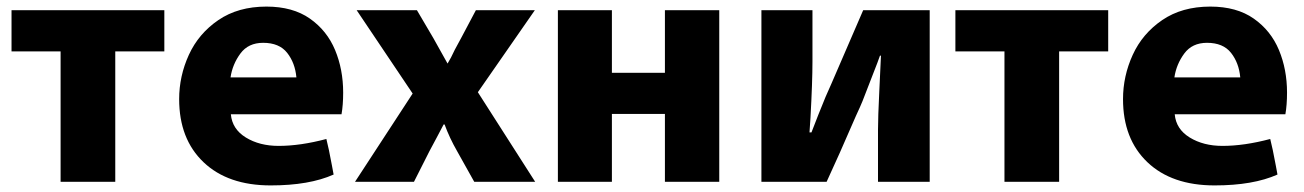

<svg xmlns="http://www.w3.org/2000/svg" viewBox="-20 -524 3961 583"><path d="M330 -368V28H164V-368H15V-493H479V-368Z M826 -81Q892 -81 971 -102Q978 -75 988 -21L993 6Q919 39 802 39Q672 39 598 -31.5Q524 -102 524 -223Q524 -293 553.5 -357.5Q583 -422 643 -463Q703 -504 789 -504Q869 -504 921 -467.5Q973 -431 997.5 -372Q1022 -313 1022 -243Q1022 -205 1017 -177H681Q685 -132 726.5 -106.5Q768 -81 826 -81ZM779 -394Q734 -394 710 -361.5Q686 -329 680 -289H880Q876 -333 852 -363.5Q828 -394 779 -394Z M1339 -331Q1349 -347 1361 -373L1381 -410L1425 -493H1604L1431 -244L1605 28H1420L1368 -65Q1345 -105 1330 -146H1327L1307 -108L1284 -65L1237 28H1058L1233 -240L1063 -493H1246L1296 -408Z M1999 -303V-493H2164V28H1999V-178H1838V28H1674V-493H1838V-303Z M2441 -167 2438 -122H2444L2465 -176Q2489 -237 2505 -271L2601 -493H2803V28H2646V-129Q2646 -168 2650 -248Q2651 -260 2655 -355H2652Q2645 -336 2644 -333L2599 -217Q2593 -202 2579 -172Q2525 -47 2490 28H2292V-493H2447V-337Q2447 -275 2441 -167Z M3196 -368V28H3030V-368H2881V-493H3345V-368Z M3692 -81Q3758 -81 3837 -102Q3844 -75 3854 -21L3859 6Q3785 39 3668 39Q3538 39 3464 -31.5Q3390 -102 3390 -223Q3390 -293 3419.5 -357.5Q3449 -422 3509 -463Q3569 -504 3655 -504Q3735 -504 3787 -467.5Q3839 -431 3863.5 -372Q3888 -313 3888 -243Q3888 -205 3883 -177H3547Q3551 -132 3592.5 -106.5Q3634 -81 3692 -81ZM3645 -394Q3600 -394 3576 -361.5Q3552 -329 3546 -289H3746Q3742 -333 3718 -363.5Q3694 -394 3645 -394Z"/></svg>

Font: Gmarket Sans TTF Bold
Style: Regular
Weight: 700
Designer: Creative Director : Sungho Lee; Art Director : Kiwoong Choi; Project Manager : Sori Yang, Jongwook Yoon; Font Designer :
Foundry: Sandoll Inc.
Version: Version 1.000;hotconv 1.0.109;makeotfexe 2.5.65596